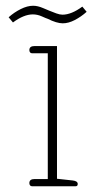

<svg xmlns="http://www.w3.org/2000/svg" viewBox="-20 -647 336 667"><path d="M145 -582Q141 -583 125.5 -590Q110 -597 94 -597Q63 -597 25 -569L10 -587Q29 -604 52 -615.5Q75 -627 95 -627Q111 -627 129.5 -619Q148 -611 151 -610Q163 -605 175.5 -600.5Q188 -596 197 -596Q228 -596 266 -624L281 -606Q262 -589 240 -577.5Q218 -566 198 -566Q177 -566 145 -582ZM82 -11Q82 -25 100 -25H146V-462H91Q87 -462 84.5 -465Q82 -468 82 -473Q82 -487 100 -487H178V-26L233 -20Q250 -18 250 -8Q250 0 243 0H91Q87 0 84.5 -3Q82 -6 82 -11Z"/></svg>

Font: Maitree ExtraLight
Style: Regular
Weight: 250
Designer: CadsonDemak Team
Foundry: CadsonDemak
Version: Version 1.002